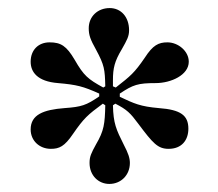

<svg xmlns="http://www.w3.org/2000/svg" viewBox="-20 -711 540 476"><path d="M260 -497V-512C260 -542 264 -559 282 -589C295 -612 300 -621 300 -636C300 -669 280 -691 252 -691C222 -691 200 -670 200 -641C200 -624 204 -613 218 -588C239 -549 240 -539 241 -497L236 -494C198 -515 188 -523 165 -563C145 -597 131 -606 103 -606C75 -606 56 -587 56 -558C56 -533 72 -509 124 -505C170 -501 186 -497 226 -479V-472C194 -450 182 -446 140 -443C88 -439 56 -427 56 -390C56 -362 78 -342 106 -342C127 -342 140 -348 161 -379C188 -418 197 -426 235 -454L241 -450C240 -404 238 -387 218 -353C206 -331 202 -323 202 -307C202 -276 224 -255 251 -255C280 -255 302 -277 302 -307C302 -319 298 -331 287 -352C268 -390 261 -405 260 -450L266 -454C295 -439 303 -431 323 -404C359 -356 371 -342 398 -342C430 -342 447 -363 447 -392C447 -425 428 -439 374 -443C328 -447 313 -454 277 -471V-479C310 -501 322 -505 366 -505C404 -505 448 -525 448 -558C448 -584 422 -606 395 -606C373 -606 359 -599 339 -568C313 -530 304 -523 267 -494Z"/></svg>

Font: STIXGeneral
Style: Bold
Weight: 700
Designer: MicroPress Inc., with final additions and corrections provided by Coen Hoffman, Elsevier (retired)
Version: Version 1.1.0